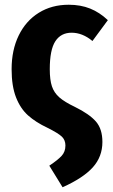

<svg xmlns="http://www.w3.org/2000/svg" viewBox="-20 -568 475 810"><path d="M435 -483 370 -395Q328 -430 282 -430Q237 -430 213.5 -394Q190 -358 190 -276Q190 -231 199 -204Q208 -177 230 -157.5Q252 -138 296 -117Q357 -87 384.5 -55.5Q412 -24 412 31Q412 93 371.5 138Q331 183 244 222L188 131Q224 107 240 89.5Q256 72 256 46Q256 23 241 8.5Q226 -6 180 -29Q131 -52 98.5 -81Q66 -110 47.5 -157.5Q29 -205 29 -276Q29 -357 59 -418.5Q89 -480 143.5 -514Q198 -548 270 -548Q320 -548 360 -532Q400 -516 435 -483Z"/></svg>

Font: Fira Sans Condensed
Style: Bold
Weight: 700
Width: 3
Designer: bBox Type GmbH & Carrois Corporate GbR & Edenspiekermann AG
Foundry: bBox Type GmbH & Carrois Corporate GbR & Edenspiekermann AG
Version: Version 4.301